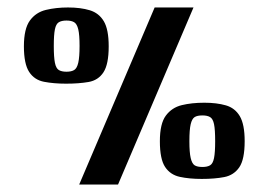

<svg xmlns="http://www.w3.org/2000/svg" viewBox="-20 -480 719 514"><path d="M498 -460 296 14H192L394 -460ZM635 -102Q635 -53 620.5 -32Q606 -11 580.5 -6Q555 -1 520 -1Q487 -1 461.5 -6.5Q436 -12 422 -33Q408 -54 408 -102Q408 -149 424 -170.5Q440 -192 466.5 -198.5Q493 -205 527 -205Q560 -205 584.5 -198Q609 -191 622 -169Q635 -147 635 -102ZM556 -102Q556 -133 553 -147.5Q550 -162 542.5 -166.5Q535 -171 522 -171Q508 -171 501 -166.5Q494 -162 490.5 -147.5Q487 -133 487 -102Q487 -72 490.5 -57Q494 -42 501 -37.5Q508 -33 522 -33Q535 -33 542.5 -37.5Q550 -42 553 -57Q556 -72 556 -102ZM271 -356Q271 -308 257 -286.5Q243 -265 217 -260.5Q191 -256 157 -256Q124 -256 98 -261Q72 -266 58 -287.5Q44 -309 44 -356Q44 -403 60 -425Q76 -447 103 -453.5Q130 -460 162 -460Q196 -460 220.5 -452.5Q245 -445 258 -423Q271 -401 271 -356ZM193 -357Q193 -387 189.5 -401.5Q186 -416 178.5 -420.5Q171 -425 158 -425Q145 -425 137.5 -420.5Q130 -416 127 -401.5Q124 -387 124 -357Q124 -327 127 -312Q130 -297 137.5 -292.5Q145 -288 158 -288Q171 -288 178.5 -292.5Q186 -297 189.5 -312Q193 -327 193 -357Z"/></svg>

Font: r_Genos
Style: Bold
Weight: 700
Designer: Robert E. Leuschke
Foundry: Robert E. Leuschke
Version: Version 2.000;June 29, 2024;FontCreator 14.0.0.2814 32-bit